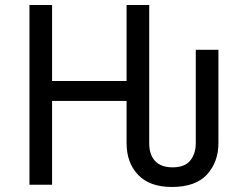

<svg xmlns="http://www.w3.org/2000/svg" viewBox="-20 -734 978 763"><path d="M97 0V-714H187V-412H483V-714H573V-164Q573 -119 596.5 -94Q620 -69 666 -69Q714 -69 736 -96Q758 -123 758 -165V-536H848V-165Q848 -91 803 -41Q758 9 663 9Q575 9 529 -39Q483 -87 483 -166V-333H187V0Z"/></svg>

Font: Noto Sans
Style: Regular
Weight: 400
Designer: Monotype Design Team
Foundry: Monotype Imaging Inc.
Version: Version 2.007